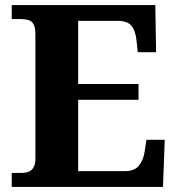

<svg xmlns="http://www.w3.org/2000/svg" viewBox="-20 -734 697 754"><path d="M26 0V-55H65Q83 -55 94.5 -60.5Q106 -66 112.5 -78Q119 -90 119 -109V-599Q119 -626 112 -638.5Q105 -651 92.5 -655Q80 -659 64 -659H26V-714H590L593 -529H521L516 -576Q512 -614 496 -633Q480 -652 443 -652H287V-404H524V-342H287V-62H471Q508 -62 525.5 -83.5Q543 -105 548 -138L555 -185H627L620 0Z"/></svg>

Font: Noto Serif Hentaigana EL
Style: Regular
Weight: 400
Designer: Kazuhiro Yamada
Foundry: nipponia
Version: Version 1.000